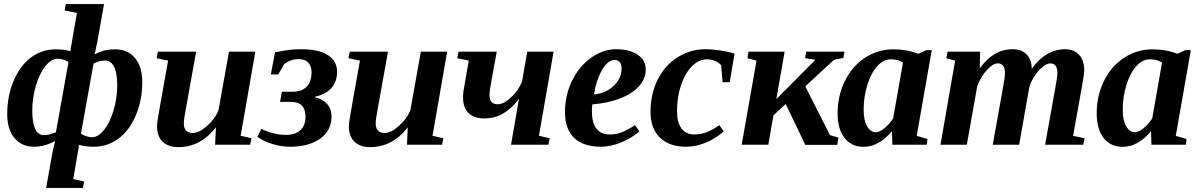

<svg xmlns="http://www.w3.org/2000/svg" viewBox="-20 -714 5917 947"><path d="M432.6 -37.1Q464.4 -37.1 493.4 -73.2Q522.5 -109.4 540.3 -170.2Q558.1 -231 558.1 -293Q558.1 -415.5 496.6 -415.5Q471.7 -415.5 441.4 -400.9L379.4 -55.2Q391.6 -45.9 407.5 -41.5Q423.3 -37.1 432.6 -37.1ZM264.6 -424.3Q232.9 -424.3 203.6 -387.5Q174.3 -350.6 156.7 -290.5Q139.2 -230.5 139.2 -168Q139.2 -47.4 197.3 -47.4Q213.4 -47.4 226.3 -51.3Q239.3 -55.2 255.9 -62L317.9 -408.7Q290 -424.3 264.6 -424.3ZM493.2 -693.8 459.5 -504.9 449.7 -459.5 445.8 -445.8Q467.8 -457 491.5 -463.9Q515.1 -470.7 548.8 -470.7Q610.4 -470.7 646 -427.7Q681.6 -384.8 681.6 -309.6Q681.6 -219.7 649.9 -145Q618.2 -70.3 564.2 -30.3Q510.3 9.8 442.4 9.8Q401.9 9.8 370.1 0.5L341.3 169.4L395 181.2L389.2 212.9H207.5L236.3 51.8Q237.8 44.9 239.5 35.6Q241.2 26.4 243.4 16.8Q245.6 7.3 247.8 -2Q250 -11.2 252.4 -18.6Q198.2 9.8 148.4 9.8Q86.9 9.8 51.3 -33.2Q15.6 -76.2 15.6 -151.4Q15.6 -241.2 47.4 -315.9Q79.1 -390.6 133.1 -430.7Q187 -470.7 254.9 -470.7Q295.9 -470.7 326.7 -461.4L359.4 -650.4L298.8 -662.1L304.7 -693.8Z M886.7 -105.5Q886.7 -58.1 931.2 -58.1Q962.4 -58.1 1001.5 -93Q1040.5 -127.9 1057.6 -169.4L1109.4 -459H1239.3L1167 -44.4L1220.2 -32.2L1213.9 0H1041L1044.9 -85.9Q969.2 11.7 859.4 11.7Q810.1 11.7 782.2 -14.9Q754.4 -41.5 754.4 -91.3Q754.4 -100.6 757.6 -123Q760.7 -145.5 809.1 -415L752.4 -426.8L758.8 -459H947.3L897.5 -181.6Q886.7 -125.5 886.7 -105.5Z M1533.2 -234.4Q1570.3 -226.6 1592.8 -201.7Q1615.2 -176.8 1615.2 -140.6Q1615.2 -70.3 1559.6 -30.3Q1503.9 9.8 1407.7 9.8Q1368.7 9.8 1324.7 -3.4Q1280.8 -16.6 1249.5 -39.1L1269 -78.1Q1331.1 -48.8 1390.6 -48.8Q1437 -48.8 1461.9 -72Q1486.8 -95.2 1486.8 -138.7Q1486.8 -211.4 1415 -211.4H1361.3L1370.6 -261.7H1424.8Q1467.8 -261.7 1492.2 -285.9Q1516.6 -310.1 1516.6 -358.4Q1516.6 -387.2 1500.7 -404.8Q1484.9 -422.4 1451.2 -422.4Q1414.1 -422.4 1380.9 -397L1352.5 -346.7H1315.9L1336.4 -456.1Q1387.7 -465.8 1411.6 -468.5Q1435.5 -471.2 1463.9 -471.2Q1553.2 -471.2 1597.9 -441.7Q1642.6 -412.1 1642.6 -360.4Q1642.6 -310.1 1613.3 -278.6Q1584 -247.1 1533.7 -237.3Z M1833 -105.5Q1833 -58.1 1877.4 -58.1Q1908.7 -58.1 1947.8 -93Q1986.8 -127.9 2003.9 -169.4L2055.7 -459H2185.5L2113.3 -44.4L2166.5 -32.2L2160.2 0H1987.3L1991.2 -85.9Q1915.5 11.7 1805.7 11.7Q1756.3 11.7 1728.5 -14.9Q1700.7 -41.5 1700.7 -91.3Q1700.7 -100.6 1703.9 -123Q1707 -145.5 1755.4 -415L1698.7 -426.8L1705.1 -459H1893.6L1843.8 -181.6Q1833 -125.5 1833 -105.5Z M2394.5 -245.6Q2394.5 -199.7 2434.1 -199.7Q2464.8 -199.7 2500.7 -233.6Q2536.6 -267.6 2554.7 -311L2580.6 -459H2710.4L2638.2 -44.4L2691.4 -32.2L2685.1 0H2500.5L2540 -226.1Q2502.9 -178.2 2461.9 -154.1Q2420.9 -129.9 2368.2 -129.9Q2317.9 -129.9 2290.8 -156.2Q2263.7 -182.6 2263.7 -235.8Q2263.7 -247.1 2265.9 -263.9Q2268.1 -280.8 2292 -415L2235.4 -426.8L2241.7 -459H2430.2L2405.3 -323.2Q2394.5 -267.1 2394.5 -245.6Z M3165 -371.1Q3165 -327.1 3132.8 -290Q3100.6 -252.9 3039.8 -229Q2979 -205.1 2901.9 -199.2Q2899.4 -189.5 2899.4 -166Q2899.4 -50.8 2987.8 -50.8Q3023.9 -50.8 3054.7 -64.7Q3085.4 -78.6 3112.3 -96.7L3133.8 -65.9Q3090.8 -29.8 3040.5 -10Q2990.2 9.8 2943.8 9.8Q2857.4 9.8 2812 -33.7Q2766.6 -77.1 2766.6 -161.1Q2766.6 -245.1 2802.2 -316.9Q2837.9 -388.7 2896.5 -429.9Q2955.1 -471.2 3018.1 -471.2Q3085.4 -471.2 3125.2 -444.1Q3165 -417 3165 -371.1ZM2909.7 -248Q2969.2 -254.4 3007.6 -291.3Q3045.9 -328.1 3045.9 -377.4Q3045.9 -397.9 3035.9 -408.2Q3025.9 -418.5 3012.2 -418.5Q2978.5 -418.5 2949.5 -368.7Q2920.4 -318.8 2909.7 -248Z M3364.7 9.8Q3280.8 9.8 3234.6 -35.6Q3188.5 -81.1 3188.5 -161.1Q3188.5 -251.5 3224.4 -322.3Q3260.3 -393.1 3323.2 -432.1Q3386.2 -471.2 3459.5 -471.2Q3494.6 -471.2 3535.9 -464.6Q3577.1 -458 3603 -449.2L3579.1 -308.6H3543.9L3537.1 -392.1Q3510.7 -421.4 3465.8 -421.4Q3427.2 -421.4 3392.8 -387Q3358.4 -352.5 3338.9 -293.7Q3319.3 -234.9 3319.3 -166Q3319.3 -111.3 3340.8 -81.1Q3362.3 -50.8 3403.8 -50.8Q3440.4 -50.8 3470.5 -64Q3500.5 -77.1 3528.3 -96.7L3549.8 -65.9Q3509.8 -30.3 3460.7 -10.3Q3411.6 9.8 3364.7 9.8Z M4145 -459 4139.6 -428.2 4093.8 -419.4 3951.7 -288.1 4073.7 -47.4 4115.7 -35.2 4109.4 0.5H3952.1L3855 -201.2L3794.9 -145L3769.5 0H3638.2L3711.4 -415L3666.5 -426.8L3671.9 -459H3850.1L3809.1 -225.1L4001.5 -418.9L3950.7 -427.2L3956.5 -459Z M4501.5 -43.9 4554.7 -28.3 4550.8 0H4381.3L4379.4 -67.4Q4350.6 -31.2 4314.2 -10.5Q4277.8 10.3 4240.2 10.3Q4179.2 10.3 4145.3 -33.7Q4111.3 -77.6 4111.3 -155.8Q4111.3 -241.2 4147 -314.2Q4182.6 -387.2 4246.3 -429Q4310.1 -470.7 4386.7 -470.7Q4454.1 -470.7 4509.3 -448.7L4549.3 -466.8H4575.7ZM4239.7 -171.4Q4239.7 -121.1 4256.6 -91.6Q4273.4 -62 4298.8 -62Q4318.4 -62 4342.3 -81.5Q4366.2 -101.1 4385.3 -129.9L4433.6 -404.8Q4411.6 -421.4 4373 -421.4Q4336.9 -421.4 4306.2 -387Q4275.4 -352.5 4257.6 -293.7Q4239.7 -234.9 4239.7 -171.4Z M5195.3 -354Q5195.3 -401.4 5160.2 -401.4Q5143.1 -401.4 5119.9 -381.8Q5096.7 -362.3 5078.4 -332Q5060.1 -301.8 5055.2 -274.9L5006.8 0H4876.5L4926.3 -277.8Q4937 -334.5 4937 -354Q4937 -401.4 4900.9 -401.4Q4877.4 -401.4 4847.7 -368.9Q4817.9 -336.4 4800.3 -290L4748.5 0H4618.7L4690.9 -414.6L4647.5 -426.8L4653.8 -459H4814L4812.5 -377Q4847.7 -424.8 4887.2 -448Q4926.8 -471.2 4975.6 -471.2Q5019 -471.2 5043.7 -445.6Q5068.4 -419.9 5068.8 -374.5Q5137.7 -471.2 5233.9 -471.2Q5276.9 -471.2 5302.2 -444.1Q5327.6 -417 5327.6 -368.2Q5327.6 -350.1 5319.3 -303.7L5272.9 -43.9L5329.6 -32.2L5323.2 0H5134.8L5184.6 -277.8Q5195.3 -334.5 5195.3 -354Z M5779.3 -43.9 5832.5 -28.3 5828.6 0H5659.2L5657.2 -67.4Q5628.4 -31.2 5592 -10.5Q5555.7 10.3 5518.1 10.3Q5457 10.3 5423.1 -33.7Q5389.2 -77.6 5389.2 -155.8Q5389.2 -241.2 5424.8 -314.2Q5460.4 -387.2 5524.2 -429Q5587.9 -470.7 5664.6 -470.7Q5731.9 -470.7 5787.1 -448.7L5827.1 -466.8H5853.5ZM5517.6 -171.4Q5517.6 -121.1 5534.4 -91.6Q5551.3 -62 5576.7 -62Q5596.2 -62 5620.1 -81.5Q5644 -101.1 5663.1 -129.9L5711.4 -404.8Q5689.5 -421.4 5650.9 -421.4Q5614.7 -421.4 5584 -387Q5553.2 -352.5 5535.4 -293.7Q5517.6 -234.9 5517.6 -171.4Z"/></svg>

Font: Liberation Serif
Style: Bold Italic
Weight: 700
Italic angle: -16.333°
Designer: Steve Matteson
Foundry: Ascender Corporation
Version: Version 2.1.5